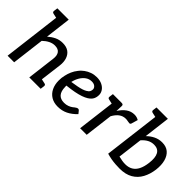

<svg xmlns="http://www.w3.org/2000/svg" viewBox="15 -1398 2065 2065"><g transform="rotate(45 1047.0 -366.0)"><path d="M69 0 160 -739H260L224 -445Q260 -477 301 -497Q342 -517 392 -517Q448 -517 482.5 -493Q517 -469 532 -425Q547 -381 540 -324L499 0H399L439 -324Q446 -378 424.5 -408Q403 -438 352 -438Q316 -438 281.5 -420.5Q247 -403 215 -372L169 0ZM471 0 493 -85 561 -70Q571 -68 575 -62Q579 -56 578 -46L572 0ZM188 -739 167 -654 99 -669Q89 -671 84.5 -677Q80 -683 81 -693L87 -739Z M836 7Q777 7 734.5 -19Q692 -45 669 -92Q646 -139 646 -201Q646 -221 648 -241Q650 -261 655 -280Q663 -318 678.5 -353Q694 -388 718 -418Q729 -433 742.5 -446Q756 -459 770 -469Q800 -491 836 -503.5Q872 -516 912 -516Q959 -516 993.5 -499Q1028 -482 1046 -455Q1064 -428 1064 -397Q1064 -363 1050.5 -336Q1037 -309 1001 -286Q977 -271 941.5 -258.5Q906 -246 857 -236.5Q808 -227 743 -220Q743 -215 743.5 -206.5Q744 -198 744 -198Q745 -136 772.5 -103.5Q800 -71 856 -71Q887 -71 912.5 -80.5Q938 -90 955 -103Q963 -110 972.5 -117Q982 -124 991 -129Q1000 -134 1009 -134Q1020 -134 1027 -125L1052 -94Q1004 -44 952 -18.5Q900 7 836 7ZM753 -285Q800 -292 835.5 -299Q871 -306 895 -314Q919 -322 936 -332Q959 -345 967 -360.5Q975 -376 975 -393Q975 -413 957 -429Q939 -445 906 -445Q867 -445 836.5 -423.5Q806 -402 784.5 -366Q763 -330 753 -285Z M1172 0 1235 -509H1293Q1309 -509 1315 -503Q1321 -497 1320 -482L1317 -408Q1350 -460 1391 -489Q1432 -518 1483 -518Q1503 -518 1519 -513Q1535 -508 1548 -500L1526 -425Q1524 -419 1518.5 -415.5Q1513 -412 1507 -412Q1501 -412 1482 -416Q1463 -420 1448 -420Q1405 -420 1371.5 -395Q1338 -370 1312 -322L1272 0ZM1263 -509 1241 -424 1174 -439Q1163 -441 1159 -447Q1155 -453 1156 -463L1162 -509Z M1778 7Q1746 7 1713 4.5Q1680 2 1646.5 -4Q1613 -10 1579 -20L1668 -739H1768L1731 -439Q1766 -474 1809.5 -495.5Q1853 -517 1904 -517Q1966 -517 2004 -485Q2042 -453 2057.5 -396Q2073 -339 2064 -263Q2054 -185 2021 -124Q1988 -63 1928.5 -28Q1869 7 1778 7ZM1789 -69Q1838 -69 1873.5 -90Q1909 -111 1930.5 -153.5Q1952 -196 1960 -261Q1971 -348 1946.5 -393Q1922 -438 1860 -438Q1820 -438 1786 -419.5Q1752 -401 1722 -366L1687 -84Q1717 -77 1740.5 -73Q1764 -69 1789 -69ZM1696 -739 1674 -654 1607 -669Q1597 -671 1592.5 -677Q1588 -683 1589 -693L1595 -739Z"/></g></svg>

Font: Aleo Medium
Style: Italic
Weight: 500
Italic angle: -7°
Designer: Alessio Laiso
Foundry: Alessio Laiso
Version: Version 2.001;gftools[0.9.29]